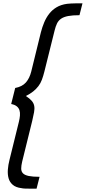

<svg xmlns="http://www.w3.org/2000/svg" viewBox="-20 -934 514 1150"><path d="M199 196H161Q146 196 131 195.5Q116 195 109 193Q75 189 56.5 173Q38 157 31.5 134Q25 111 27 82.5Q29 54 37 23L93 -204Q98 -224 99.5 -242Q101 -260 96.5 -274Q92 -288 80 -297.5Q68 -307 47 -311L71 -407Q113 -415 135 -440Q157 -465 167 -505L225 -741Q233 -772 245 -800.5Q257 -829 275 -852Q293 -875 319 -890.5Q345 -906 381 -911Q389 -912 404.5 -913Q420 -914 436 -914H474L456 -843Q415 -843 388.5 -838Q362 -833 346 -822Q330 -811 321.5 -793.5Q313 -776 307 -751L246 -506Q239 -478 231 -456.5Q223 -435 210 -418Q197 -401 179 -386.5Q161 -372 135 -359Q158 -344 170 -330Q182 -316 185 -299.5Q188 -283 184 -261.5Q180 -240 173 -210L113 33Q107 58 107 75.5Q107 93 117.5 104Q128 115 152 120Q176 125 217 125Z"/></svg>

Font: TypoPRO Sinkin Sans
Style: 400 Italic
Weight: 400
Italic angle: -112°
Designer: Keith Bates
Foundry: K-Type
Version: Sinkin Sans (version 1.0)  by Keith Bates   •   © 2014   www